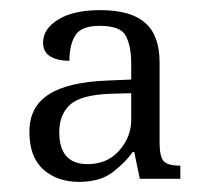

<svg xmlns="http://www.w3.org/2000/svg" viewBox="-20 -739 400 379"><path d="M136 -380Q93 -380 65.5 -404.5Q38 -429 38 -479Q38 -528 76 -552.5Q114 -577 192 -580L239 -582V-614Q239 -648 228.5 -668Q218 -688 177 -688Q140 -688 128.5 -669Q117 -650 117 -619Q94 -619 79.5 -627.5Q65 -636 65 -655Q65 -682 95 -700.5Q125 -719 178 -719Q238 -719 266.5 -694Q295 -669 295 -616V-458Q295 -430 303 -421Q311 -412 336 -412V-386H256L245 -439H242Q228 -419 203 -399.5Q178 -380 136 -380ZM153 -415Q192 -415 215.5 -442Q239 -469 239 -502V-555L200 -554Q140 -552 118.5 -532.5Q97 -513 97 -478Q97 -415 153 -415Z"/></svg>

Font: Noto Serif Tamil Light
Style: Regular
Weight: 300
Designer: Indian Type Foundry, Tom Grace, and the Monotype Design Team
Foundry: Monotype Imaging Inc.
Version: Version 2.004; ttfautohint (v1.8.4.7-5d5b)